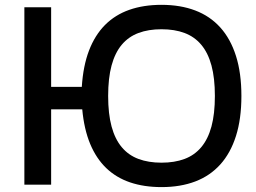

<svg xmlns="http://www.w3.org/2000/svg" viewBox="-20 -757 1048 787"><path d="M79.9 -727.3H189.6V-400.9H315.3Q320.7 -486.5 344.8 -549.7Q369 -612.9 410.5 -654.7Q452.1 -696.4 510.3 -716.8Q568.5 -737.2 642 -737.2Q719.5 -737.2 780.2 -714.1Q840.9 -691.1 883 -644.4Q925.1 -597.7 947.3 -527.5Q969.5 -457.4 969.5 -363.6Q969.5 -269.9 947.3 -199.8Q925.1 -129.6 883 -82.9Q840.9 -36.2 780.2 -13.1Q719.5 9.9 642 9.9Q570.3 9.9 513.3 -9.4Q456.3 -28.8 415.3 -68.2Q374.3 -107.6 349.4 -167.6Q324.6 -227.6 317.1 -308.9H189.6V0H79.9ZM642 -90.2Q695.7 -90.2 736.5 -105.5Q777.3 -120.7 805 -153.8Q832.7 -186.8 846.8 -238.6Q860.8 -290.5 860.8 -363.6Q860.8 -436.8 846.8 -488.6Q832.7 -540.5 805 -573.5Q777.3 -606.5 736.5 -621.8Q695.7 -637.1 642 -637.1Q588.4 -637.1 547.6 -621.8Q506.7 -606.5 479 -573.5Q451.3 -540.5 437.3 -488.6Q423.3 -436.8 423.3 -363.6Q423.3 -290.5 437.3 -238.6Q451.3 -186.8 479 -153.8Q506.7 -120.7 547.6 -105.5Q588.4 -90.2 642 -90.2Z"/></svg>

Font: Cannonade Med
Style: Regular
Weight: 500
Designer: Rasmus Andersson
Foundry: rsms
Version: Version 3.012;git-f93a4a705